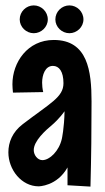

<svg xmlns="http://www.w3.org/2000/svg" viewBox="-20 -687 387 711"><path d="M319 -311C319 -424 305 -539 179 -539C82 -539 26 -456 26 -375C26 -365 27 -355 28 -344L140 -346C137 -359 136 -371 136 -381C136 -409 147 -443 176 -443C199 -443 215 -422 215 -379C215 -327 167 -306 64 -227C26 -198 11 -160 11 -123C11 -58 60 3 123 3C123 3 191 3 230 -67V-1L315 4C318 -107 319 -209 319 -311ZM209 -173C199 -128 164 -94 137 -94C119 -94 105 -113 105 -131C105 -165 147 -203 177 -228C177 -228 199 -247 219 -275C218 -213 209 -173 209 -173ZM157 -615C157 -644 133 -667 105 -667C77 -667 53 -644 53 -615C53 -587 77 -564 105 -564C133 -564 157 -587 157 -615ZM289 -615C289 -644 265 -667 237 -667C209 -667 185 -644 185 -615C185 -587 209 -564 237 -564C265 -564 289 -587 289 -615Z"/></svg>

Font: Mouse Memoirs
Style: Regular
Weight: 400
Designer: Astigmatic (AOETI)
Foundry: Astigmatic (AOETI)
Version: Version 1.000